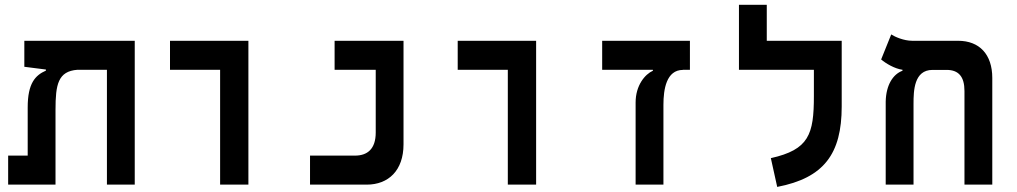

<svg xmlns="http://www.w3.org/2000/svg" viewBox="-20 -752 4142 782"><path d="M528.8 0V-585.9H79.1V-480L167 -468.8V-464.4C123.5 -445.3 92.8 -412.6 92.8 -314.5V-118.2H13.2V0H206.1V-305.2C206.1 -407.7 216.3 -461.9 295.4 -467.8H415.5V0Z M876.5 0H991.7V-585.9H672.4V-467.8H876.5Z M1242.7 0H1473.6C1562 0 1623.5 -57.6 1623.5 -164.1V-585.9H1342.8V-467.8H1510.3V-211.9C1510.3 -145.5 1476.6 -118.2 1425.8 -118.2H1242.7Z M2048.3 0H2163.6V-585.9H1844.2V-467.8H2048.3Z M2790 -585.9H2432.6V-467.8H2639.2V-463.9C2607.4 -449.7 2568.8 -404.8 2568.8 -334.5V0H2682.1V-325.2C2682.1 -387.7 2693.8 -467.3 2761.7 -467.3L2759.8 -467.8H2790Z M3408.2 -585.9H3103V-732.4H2989.7V-467.8H3294.9V-360.8C3294.9 -204.6 3274.9 -142.6 3119.6 -107.9L3145.5 9.3C3335.9 -27.3 3408.2 -125.5 3408.2 -318.4Z M4021.5 -434.6C4021.5 -530.3 3969.2 -585.9 3882.3 -585.9H3695.3C3661.1 -585.9 3624.5 -602.1 3609.9 -611.8L3568.8 -509.8C3587.9 -493.7 3623.5 -472.2 3655.8 -467.8V-463.9C3617.2 -449.7 3588.9 -406.2 3587.4 -338.4V0H3700.7V-329.1C3700.7 -382.3 3702.6 -467.3 3778.3 -467.3H3835.4C3884.3 -467.3 3908.2 -439.9 3908.2 -381.3V0H4021.5Z"/></svg>

Font: Cascadia Mono SemiBold
Style: Regular
Weight: 600
Monospace: yes
Designer: Aaron Bell
Foundry: Saja Typeworks
Version: Version 2404.023